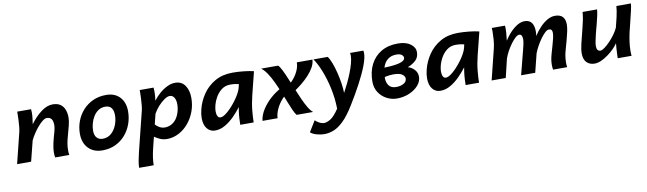

<svg xmlns="http://www.w3.org/2000/svg" viewBox="-41 -1049 6170 1832"><g transform="rotate(-10 3044.0 -133.0)"><path d="M559.1 0H422.4Q420.4 -11.2 419.4 -22.9Q418.5 -34.7 418.5 -46.4Q418.5 -73.2 422.9 -100.1Q429.2 -140.1 439.7 -178.2Q450.2 -216.3 459 -248.8Q467.8 -281.2 467.8 -305.2Q467.8 -344.2 453.6 -364.3Q439.5 -384.3 407.7 -384.3Q390.1 -384.3 367.4 -366.7Q344.7 -349.1 320.6 -321Q296.4 -293 275.1 -260.5Q253.9 -228 239.3 -197.8L189.5 0H53.7L127.4 -297.4Q132.3 -315.9 135.3 -346.9Q138.2 -377.9 139.9 -411.4Q141.6 -444.8 141.6 -469.7V-493.2H275.9Q277.8 -479 277.8 -455.6Q277.8 -434.6 273.9 -402.1Q270 -369.6 266.6 -349.1Q317.4 -418 374 -460.4Q430.7 -502.9 485.8 -502.9Q533.2 -502.9 561.3 -482.4Q589.4 -461.9 601.8 -428.2Q614.3 -394.5 614.3 -354Q614.3 -321.3 603.3 -277.3Q592.3 -233.4 579.6 -189.2Q566.9 -145 561 -111.3Q558.1 -94.7 556.9 -77.9Q555.7 -61 555.7 -43.9Q555.7 -20 559.1 0Z M693.8 -180.7Q693.8 -244.6 715.6 -302.5Q737.3 -360.4 778.1 -405.5Q818.8 -450.7 875.7 -476.8Q932.6 -502.9 1002.9 -502.9Q1087.4 -502.9 1135.7 -451.7Q1184.1 -400.4 1184.1 -313Q1184.1 -249.5 1163.1 -191.2Q1142.1 -132.8 1102.3 -86.9Q1062.5 -41 1006.3 -14.4Q950.2 12.2 879.4 12.2Q794.9 12.2 744.4 -40Q693.8 -92.3 693.8 -180.7ZM976.1 -394Q938.5 -394 909.7 -375Q880.9 -356 861.6 -325Q842.3 -293.9 832.5 -257.8Q822.8 -221.7 822.8 -188Q822.8 -143.6 843.8 -120.1Q864.7 -96.7 901.9 -96.7Q950.2 -96.7 984.4 -127Q1018.6 -157.2 1036.6 -203.9Q1054.7 -250.5 1054.7 -298.8Q1054.7 -344.7 1035.2 -369.4Q1015.6 -394 976.1 -394Z M1437.5 -244.1 1413.1 -145Q1429.2 -125.5 1453.6 -112.5Q1478 -99.6 1503.4 -99.6Q1527.3 -99.6 1547.4 -106.7Q1567.4 -113.8 1584 -126Q1621.1 -153.8 1639.6 -201.7Q1658.2 -249.5 1658.2 -297.4Q1658.2 -337.9 1643.1 -362.8Q1627.9 -387.7 1599.1 -387.7Q1577.6 -387.7 1547.4 -367.2Q1517.1 -346.7 1487.3 -313.7Q1457.5 -280.8 1437.5 -244.1ZM1328.6 -493.2H1462.9Q1464.8 -479 1464.8 -455.6Q1464.8 -409.7 1458 -367.2Q1485.4 -403.8 1521 -434.6Q1556.6 -465.3 1595.7 -484.1Q1634.8 -502.9 1672.4 -502.9Q1735.4 -502.9 1768.1 -455.1Q1800.8 -407.2 1800.8 -334.5Q1800.8 -264.6 1777.8 -203.1Q1754.9 -141.6 1715.3 -94.2Q1675.8 -46.9 1626 -19.5Q1568.4 12.2 1507.8 12.2Q1469.2 12.2 1441.7 0.2Q1414.1 -11.7 1384.8 -31.2L1358.9 72.8Q1346.7 123 1341.1 163.1Q1335.4 203.1 1335.4 236.8H1194.3Q1194.3 206.5 1201.9 166.5Q1209.5 126.5 1218.8 87.9L1314.5 -297.4Q1319.3 -315.9 1322.3 -346.9Q1325.2 -377.9 1326.9 -411.4Q1328.6 -444.8 1328.6 -469.7Z M2345.7 0H2215.8Q2215.8 -22 2217.8 -58.8Q2219.7 -95.7 2225.1 -131.3L2231 -168.9Q2200.2 -127.4 2158.9 -85.7Q2117.7 -43.9 2069.8 -15.9Q2022 12.2 1970.7 12.2Q1923.3 12.2 1893.8 -24.4Q1864.3 -61 1864.3 -126Q1864.3 -165 1875.5 -209.5Q1894.5 -286.6 1940.4 -353.5Q1986.3 -420.4 2058.6 -461.7Q2130.9 -502.9 2229.5 -502.9Q2282.7 -502.9 2338.6 -496.8Q2394.5 -490.7 2433.6 -481L2377.4 -256.3Q2358.4 -179.7 2352.1 -110.1Q2345.7 -40.5 2345.7 0ZM2262.2 -350.6 2270 -384.8Q2260.7 -387.2 2239.5 -390.9Q2218.3 -394.5 2187 -394.5Q2138.2 -394.5 2101.6 -366Q2064.9 -337.4 2042 -294.2Q2019 -251 2010.7 -207Q2006.3 -185.1 2006.3 -165.5Q2006.3 -138.2 2015.4 -120.4Q2024.4 -102.5 2043.5 -102.5Q2062.5 -102.5 2088.4 -120.1Q2114.3 -137.7 2141.8 -166Q2169.4 -194.3 2194.8 -227.8Q2220.2 -261.2 2238.3 -293.7Q2256.3 -326.2 2262.2 -350.6Z M2921.9 0H2762.2Q2747.6 -17.1 2731 -54Q2714.4 -90.8 2695.6 -138.9Q2676.8 -187 2655.5 -239.7Q2634.3 -292.5 2610.6 -342.3Q2586.9 -392.1 2560.5 -431.9Q2534.2 -471.7 2504.9 -493.2H2669.9Q2686 -477.5 2704.6 -439.9Q2723.1 -402.3 2743.9 -352.3Q2764.6 -302.2 2786.9 -247.6Q2809.1 -192.9 2831.8 -142.6Q2854.5 -92.3 2877.2 -54.2Q2899.9 -16.1 2921.9 0ZM2662.6 -279.3 2735.4 -232.9Q2689.5 -211.9 2654.1 -171.1Q2618.7 -130.4 2598.4 -84.2Q2578.1 -38.1 2577.6 0H2431.2Q2438 -56.2 2472.9 -110.1Q2507.8 -164.1 2558.6 -208.5Q2609.4 -252.9 2662.6 -279.3ZM2787.1 -230 2714.8 -278.8Q2753.4 -301.8 2783.9 -337.4Q2814.5 -373 2832.5 -413.8Q2850.6 -454.6 2850.6 -493.2H3002Q3000.5 -456.1 2979.5 -418.7Q2958.5 -381.3 2926 -346.4Q2893.6 -311.5 2856.7 -281.7Q2819.8 -252 2787.1 -230Z M3366.7 -493.2H3495.1Q3498 -482.4 3498 -468.8Q3498 -421.4 3469.2 -346.9Q3440.4 -272.5 3392.6 -182.9Q3344.7 -93.3 3287.1 0Q3229.5 93.8 3178.7 142.8Q3127.9 191.9 3081.8 209.5Q3035.6 227.1 2991.2 227.1Q2958 227.1 2918.7 216.3Q2879.4 205.6 2857.9 186L2922.4 80.6Q2933.6 93.8 2959.2 107.9Q2984.9 122.1 3008.8 122.1Q3034.2 122.1 3070.6 100.1Q3106.9 78.1 3152.8 8.8Q3150.9 -93.8 3129.9 -190.4Q3108.9 -287.1 3077.4 -366Q3045.9 -444.8 3011.7 -493.2H3149.9Q3168.5 -468.8 3185.3 -424.1Q3202.1 -379.4 3215.3 -325.7Q3228.5 -272 3236.3 -219.5Q3244.1 -167 3244.1 -127Q3265.6 -166 3287.6 -211.9Q3309.6 -257.8 3328.1 -304.7Q3346.7 -351.6 3357.9 -394Q3369.1 -436.5 3369.1 -467.8Q3369.1 -483.4 3366.7 -493.2Z M3615.7 -196.3 3624.5 -297.9Q3741.7 -297.9 3804 -312.7Q3866.2 -327.6 3866.2 -358.9Q3866.2 -376 3849.1 -388.7Q3832 -401.4 3799.8 -401.4Q3726.1 -401.4 3689.2 -348.1Q3652.3 -294.9 3652.3 -198.7Q3652.3 -155.8 3674.3 -126.2Q3696.3 -96.7 3744.1 -96.7Q3788.1 -96.7 3817.6 -114Q3847.2 -131.3 3847.2 -161.6Q3847.2 -183.6 3822.3 -201.9Q3797.4 -220.2 3736.3 -220.2Q3705.1 -220.2 3670.4 -213.4Q3635.7 -206.5 3615.7 -196.3ZM3528.8 -186.5Q3528.8 -281.2 3565.2 -352.5Q3601.6 -423.8 3668.9 -463.4Q3736.3 -502.9 3829.1 -502.9Q3907.2 -502.9 3951.9 -470Q3996.6 -437 3996.6 -391.6Q3996.6 -341.3 3964.8 -311.5Q3933.1 -281.7 3885.3 -263.2Q3918.9 -255.9 3947 -226.8Q3975.1 -197.8 3975.1 -157.2Q3975.1 -111.3 3941.2 -72.5Q3907.2 -33.7 3852.1 -10.5Q3796.9 12.7 3733.9 12.7Q3680.7 12.7 3633.8 -12.2Q3586.9 -37.1 3557.9 -81.8Q3528.8 -126.5 3528.8 -186.5Z M4529.3 0H4399.4Q4399.4 -22 4401.4 -58.8Q4403.3 -95.7 4408.7 -131.3L4414.6 -168.9Q4383.8 -127.4 4342.5 -85.7Q4301.3 -43.9 4253.4 -15.9Q4205.6 12.2 4154.3 12.2Q4106.9 12.2 4077.4 -24.4Q4047.9 -61 4047.9 -126Q4047.9 -165 4059.1 -209.5Q4078.1 -286.6 4124 -353.5Q4169.9 -420.4 4242.2 -461.7Q4314.5 -502.9 4413.1 -502.9Q4466.3 -502.9 4522.2 -496.8Q4578.1 -490.7 4617.2 -481L4561 -256.3Q4542 -179.7 4535.6 -110.1Q4529.3 -40.5 4529.3 0ZM4445.8 -350.6 4453.6 -384.8Q4444.3 -387.2 4423.1 -390.9Q4401.9 -394.5 4370.6 -394.5Q4321.8 -394.5 4285.2 -366Q4248.5 -337.4 4225.6 -294.2Q4202.6 -251 4194.3 -207Q4189.9 -185.1 4189.9 -165.5Q4189.9 -138.2 4199 -120.4Q4208 -102.5 4227.1 -102.5Q4246.1 -102.5 4272 -120.1Q4297.9 -137.7 4325.4 -166Q4353 -194.3 4378.4 -227.8Q4403.8 -261.2 4421.9 -293.7Q4439.9 -326.2 4445.8 -350.6Z M5383.3 0H5246.6Q5244.6 -11.2 5243.7 -22.9Q5242.7 -34.7 5242.7 -46.4Q5242.7 -73.2 5247.1 -100.1Q5251 -123 5260.3 -156Q5269.5 -189 5280 -224.6Q5290.5 -260.3 5298.1 -292Q5305.7 -323.7 5305.7 -344.7Q5305.7 -365.2 5298.6 -374.8Q5291.5 -384.3 5272 -384.3Q5257.3 -384.3 5236.6 -365.5Q5215.8 -346.7 5193.6 -316.4Q5171.4 -286.1 5151.6 -250.5Q5131.8 -214.8 5118.7 -180.7L5073.7 0H4937L4997.6 -235.8Q5002.4 -254.9 5009.3 -283.9Q5016.1 -313 5016.1 -335.9Q5016.1 -355.5 5009.5 -369.9Q5002.9 -384.3 4983.9 -384.3Q4969.2 -384.3 4948 -365.2Q4926.8 -346.2 4904.3 -315.7Q4881.8 -285.2 4862.3 -249.5Q4842.8 -213.9 4831.5 -180.7L4788.1 0H4651.4L4725.1 -297.4Q4734.4 -334.5 4737.8 -381.3Q4741.2 -428.2 4741.2 -460Q4741.2 -485.4 4739.7 -493.2H4866.7Q4869.1 -483.4 4869.1 -466.3Q4869.1 -450.2 4867.4 -422.6Q4865.7 -395 4859.9 -349.1Q4906.2 -420.9 4958.7 -461.9Q5011.2 -502.9 5057.1 -502.9Q5103.5 -502.9 5125.7 -473.1Q5147.9 -443.4 5147.9 -389.6Q5147.9 -366.7 5144.5 -344.2Q5170.9 -386.2 5204.8 -422.4Q5238.8 -458.5 5276.9 -480.7Q5314.9 -502.9 5353 -502.9Q5450.7 -502.9 5450.7 -401.4Q5450.7 -373.5 5441.9 -332.5Q5433.1 -291.5 5420.9 -247.8Q5408.7 -204.1 5398.4 -167.2Q5388.2 -130.4 5385.3 -111.3Q5382.8 -94.2 5381.3 -77.6Q5379.9 -61 5379.9 -43.9Q5379.9 -20 5383.3 0Z M6007.3 0H5873Q5873 -13.2 5874.3 -41Q5875.5 -68.8 5877.4 -98.1Q5879.4 -127.4 5881.8 -144Q5865.2 -119.1 5838.1 -92Q5811 -64.9 5778.3 -41.3Q5745.6 -17.6 5711.9 -2.7Q5678.2 12.2 5647.9 12.2Q5600.6 12.2 5571.5 -17.1Q5542.5 -46.4 5542.5 -104.5Q5542.5 -124 5545.7 -147Q5548.8 -169.9 5555.2 -195.8L5590.8 -338.4Q5602.5 -384.8 5609.1 -417.2Q5615.7 -449.7 5619.6 -493.2H5759.8Q5757.8 -465.8 5750.2 -431.4Q5742.7 -397 5730 -347.7Q5727.5 -338.9 5720.7 -314Q5713.9 -289.1 5706.3 -257.8Q5698.7 -226.6 5693.1 -197.3Q5687.5 -168 5687.5 -150.4Q5687.5 -100.1 5724.1 -100.1Q5738.8 -100.1 5763.7 -117.9Q5788.6 -135.7 5816.4 -164.6Q5844.2 -193.4 5868.4 -226.6Q5892.6 -259.8 5906.2 -290.5Q5921.9 -351.1 5929.9 -386.7Q5938 -422.4 5941.4 -445.8Q5944.8 -469.2 5946.8 -493.2H6087.9Q6085.9 -467.8 6076.4 -425.8Q6066.9 -383.8 6053.7 -331.5Q6040.5 -279.3 6026.9 -222.2Q6017.6 -180.7 6011.2 -134.3Q6004.9 -87.9 6004.9 -48.8Q6004.9 -35.2 6005.4 -22.9Q6005.9 -10.7 6007.3 0Z"/></g></svg>

Font: Andika
Style: Bold Italic
Weight: 700
Italic angle: -14°
Designer: Victor Gaultney, Annie Olsen, Julie Remington, Don Collingsworth, Eric Hays, Becca Hirsbrunner
Foundry: SIL International
Version: Version 6.101